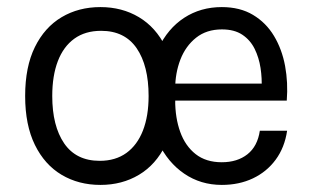

<svg xmlns="http://www.w3.org/2000/svg" viewBox="-20 -510 883 542"><path d="M263.5 12Q202 12 154 -16.5Q106 -45 78.5 -101Q51 -157 51 -239Q51 -321.5 78.5 -377.2Q106 -433 154 -461.5Q202 -490 263.5 -490Q324.5 -490 372.2 -461.5Q420 -433 447.5 -377.2Q475 -321.5 475 -239Q475 -157 447.5 -101Q420 -45 372.2 -16.5Q324.5 12 263.5 12ZM261.5 -56Q306 -56 336.8 -78.2Q367.5 -100.5 383.5 -141.5Q399.5 -182.5 399.5 -239Q399.5 -324.5 365.8 -373.8Q332 -423 265.5 -423Q220.5 -423 189.8 -400.8Q159 -378.5 143.2 -337.2Q127.5 -296 127.5 -239Q127.5 -154.5 161.2 -105.2Q195 -56 261.5 -56ZM606 12Q546.5 12 500 -19.8Q453.5 -51.5 426.8 -108Q400 -164.5 400 -238Q400 -316.5 426.8 -373Q453.5 -429.5 500 -459.8Q546.5 -490 606 -490Q657.5 -490 694.2 -468Q731 -446 753.5 -408.5Q776 -371 784.8 -323.8Q793.5 -276.5 789.5 -226H460V-274H740.5L718.5 -259Q720 -288.5 715.5 -318Q711 -347.5 698.8 -372.2Q686.5 -397 664 -412Q641.5 -427 606.5 -427Q563 -427 533.5 -403.5Q504 -380 489.2 -341.8Q474.5 -303.5 474.5 -259V-227Q474.5 -177 488.8 -137.5Q503 -98 532.2 -75Q561.5 -52 606 -52Q650 -52 678.5 -74.5Q707 -97 713.5 -141H790.5Q783.5 -93.5 758.2 -59.2Q733 -25 694 -6.5Q655 12 606 12Z"/></svg>

Font: Karla
Style: Regular
Weight: 400
Designer: Jonathan Pinhorn
Version: Version 2.004;gftools[0.9.33]